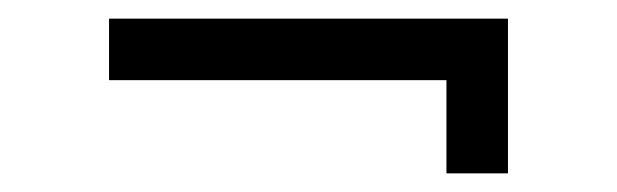

<svg xmlns="http://www.w3.org/2000/svg" viewBox="-20 -344 662 206"><path d="M459 -158V-258H97V-324H525V-158Z"/></svg>

Font: Maven Pro VF Beta
Style: Regular
Weight: 400
Designer: Joe Prince
Foundry: Joe Prince
Version: Version 2.002